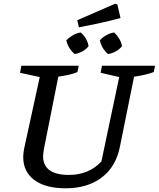

<svg xmlns="http://www.w3.org/2000/svg" viewBox="-20 -1004 855 1034"><path d="M333 10Q225 10 165 -34.5Q105 -79 105 -159Q105 -177 110 -204L194 -589L88 -612L95 -650H404L397 -616Q376 -607 351.5 -601.5Q327 -596 294 -591L216 -199Q215 -188 213.5 -179.5Q212 -171 212 -164Q212 -62 351 -62Q458 -62 526 -134L622 -589L522 -612L529 -650H815L808 -616Q766 -600 702 -591L626 -215Q605 -107 528.5 -48.5Q452 10 333 10ZM405 -857 396 -895 600 -984 612 -980 629 -907Q578 -893 523.5 -881Q469 -869 405 -857ZM382 -713Q347 -743 337 -787Q353 -803 373 -814.5Q393 -826 415 -829Q450 -798 457 -755Q443 -738 423 -727Q403 -716 382 -713ZM562 -713Q527 -742 518 -787Q532 -803 552.5 -814.5Q573 -826 595 -829Q611 -814 622.5 -794.5Q634 -775 637 -755Q623 -738 603 -727Q583 -716 562 -713Z"/></svg>

Font: Piazzolla SC Medium
Style: Italic
Weight: 500
Italic angle: -11.3°
Designer: Juan Pablo del Peral
Foundry: Huerta Tipografica
Version: Version 1.330